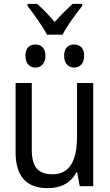

<svg xmlns="http://www.w3.org/2000/svg" viewBox="-20 -967 570 997"><path d="M224 -787H305C327 -832 375 -896 407 -936V-947H357C323 -915 299 -892 264 -853C234 -888 200 -924 172 -947H123V-936C158 -891 201 -831 224 -787ZM365 -616C394 -616 417 -636 417 -678C417 -718 394 -736 365 -736C336 -736 313 -719 313 -678C313 -636 336 -616 365 -616ZM164 -616C192 -616 216 -636 216 -678C216 -718 192 -736 164 -736C135 -736 112 -719 112 -678C112 -636 135 -616 164 -616ZM227 10C294 10 347 -15 376 -72H381L394 0H464V-536H380V-258C380 -133 342 -62 253 -62C179 -62 145 -98 145 -191V-536H61V-176C61 -50 119 10 227 10Z"/></svg>

Font: Noto Sans Mono Condensed
Style: Regular
Weight: 400
Width: 3
Designer: Monotype Design Team
Foundry: Monotype Imaging Inc.
Version: Version 2.014